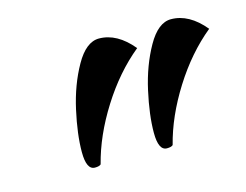

<svg xmlns="http://www.w3.org/2000/svg" viewBox="-55 -777 591 461"><g transform="rotate(-15 241.0 -546.5)"><path d="M482 -649Q427 -604 384.5 -536.5Q342 -469 325 -402Q321 -398 310 -398Q289 -398 289 -442Q289 -486 302 -544.5Q315 -603 341 -649Q367 -695 399 -695Q444 -695 482 -649ZM303 -649Q248 -604 205.5 -536.5Q163 -469 146 -402Q142 -398 131 -398Q110 -398 110 -442Q110 -486 123 -544.5Q136 -603 162 -649Q188 -695 220 -695Q265 -695 303 -649Z"/></g></svg>

Font: Clara
Style: Regular
Weight: 400
Designer: Proyecto DEMO
Foundry: Proyecto DEMO
Version: Version 1.002